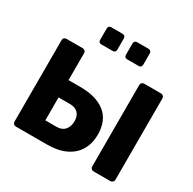

<svg xmlns="http://www.w3.org/2000/svg" viewBox="-195 -1125 1334 1327"><g transform="rotate(30 472.0 -462.0)"><path d="M95 0Q84 0 77 -7.5Q70 -15 70 -25V-675Q70 -686 77 -693Q84 -700 95 -700H224Q235 -700 242.5 -693Q250 -686 250 -675V-460H344Q472 -460 543 -403.5Q614 -347 614 -233Q614 -164 583 -111Q552 -58 491.5 -29Q431 0 344 0ZM250 -139H340Q383 -139 405.5 -165.5Q428 -192 428 -233Q428 -278 404.5 -300Q381 -322 340 -322H250ZM715 0Q704 0 697 -7.5Q690 -15 690 -25V-675Q690 -686 697 -693Q704 -700 715 -700H849Q860 -700 867.5 -693Q875 -686 875 -675V-25Q875 -15 867.5 -7.5Q860 0 849 0ZM529 -787Q519 -787 512.5 -793Q506 -799 506 -810V-901Q506 -911 512.5 -917.5Q519 -924 529 -924H621Q631 -924 637.5 -917.5Q644 -911 644 -901V-810Q644 -799 637.5 -793Q631 -787 621 -787ZM322 -787Q312 -787 306 -793Q300 -799 300 -810V-901Q300 -911 306 -917.5Q312 -924 322 -924H414Q424 -924 430.5 -917.5Q437 -911 437 -901V-810Q437 -799 430.5 -793Q424 -787 414 -787Z"/></g></svg>

Font: Rubik Light
Style: Bold
Weight: 700
Version: Version 2.104